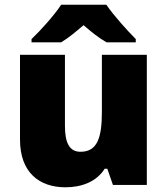

<svg xmlns="http://www.w3.org/2000/svg" viewBox="-20 -786 710 816"><path d="M432 -766H240C210 -720 152 -656 114 -620V-606H240C275 -628 300 -649 335 -679C370 -649 398 -626 433 -606H557V-620C523 -654 463 -720 432 -766ZM604 -553H413V-311C413 -201 394 -141 322 -141C275 -141 256 -179 256 -251V-553H65V-193C65 -51 149 10 258 10C326 10 390 -13 425 -69H436L460 0H604Z"/></svg>

Font: Noto Sans Lao Looped Black
Style: Regular
Weight: 900
Designer: Mark Frömberg, Ben Mitchell
Foundry: The Fontpad Ltd
Version: Version 1.002